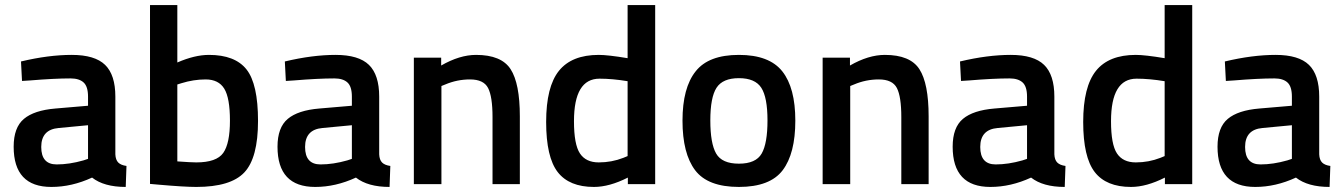

<svg xmlns="http://www.w3.org/2000/svg" viewBox="-20 -728 5306 759"><path d="M436 -346V-118Q437 -96 447.5 -85.5Q458 -75 480 -72L477 11Q391 11 344 -26Q264 11 183 11Q34 11 34 -148Q34 -224 74.5 -258Q115 -292 199 -299L328 -310V-346Q328 -386 310.5 -402Q293 -418 259 -418Q195 -418 99 -410L67 -408L63 -485Q172 -511 263.5 -511Q355 -511 395.5 -471.5Q436 -432 436 -346ZM212 -222Q143 -216 143 -147Q143 -78 204 -78Q254 -78 310 -94L328 -100V-233Z M806 -511Q909 -511 954.5 -453.5Q1000 -396 1000 -250Q1000 -104 946 -46.5Q892 11 756 11Q709 11 607 2L573 -1V-708H681V-481Q750 -511 806 -511ZM756 -86Q836 -86 862.5 -123.5Q889 -161 889 -251Q889 -341 866.5 -377.5Q844 -414 793 -414Q745 -414 697 -399L681 -394V-90Q736 -86 756 -86Z M1479 -346V-118Q1480 -96 1490.5 -85.5Q1501 -75 1523 -72L1520 11Q1434 11 1387 -26Q1307 11 1226 11Q1077 11 1077 -148Q1077 -224 1117.5 -258Q1158 -292 1242 -299L1371 -310V-346Q1371 -386 1353.5 -402Q1336 -418 1302 -418Q1238 -418 1142 -410L1110 -408L1106 -485Q1215 -511 1306.5 -511Q1398 -511 1438.5 -471.5Q1479 -432 1479 -346ZM1255 -222Q1186 -216 1186 -147Q1186 -78 1247 -78Q1297 -78 1353 -94L1371 -100V-233Z M1725 0H1616V-500H1724V-469Q1797 -511 1862 -511Q1962 -511 1998.5 -454.5Q2035 -398 2035 -268V0H1927V-265Q1927 -346 1909.5 -380Q1892 -414 1838 -414Q1787 -414 1740 -394L1725 -388Z M2570 -708V0H2462V-26Q2389 11 2328 11Q2230 11 2184.5 -48Q2139 -107 2139 -246Q2139 -385 2189.5 -448Q2240 -511 2347 -511Q2383 -511 2461 -498V-708ZM2444 -104 2461 -111V-407Q2401 -417 2350 -417Q2249 -417 2249 -249Q2249 -157 2272.5 -121.5Q2296 -86 2347 -86Q2398 -86 2444 -104Z M2730 -446Q2781 -511 2901 -511Q3021 -511 3072.5 -446Q3124 -381 3124 -251Q3124 -121 3074 -55Q3024 11 2901 11Q2778 11 2728 -55Q2678 -121 2678 -251Q2678 -381 2730 -446ZM2811 -121Q2834 -81 2901 -81Q2968 -81 2991 -121Q3014 -161 3014 -252Q3014 -343 2989.5 -381Q2965 -419 2901 -419Q2837 -419 2812.5 -381Q2788 -343 2788 -252Q2788 -161 2811 -121Z M3341 0H3232V-500H3340V-469Q3413 -511 3478 -511Q3578 -511 3614.5 -454.5Q3651 -398 3651 -268V0H3543V-265Q3543 -346 3525.5 -380Q3508 -414 3454 -414Q3403 -414 3356 -394L3341 -388Z M4148 -346V-118Q4149 -96 4159.5 -85.5Q4170 -75 4192 -72L4189 11Q4103 11 4056 -26Q3976 11 3895 11Q3746 11 3746 -148Q3746 -224 3786.5 -258Q3827 -292 3911 -299L4040 -310V-346Q4040 -386 4022.5 -402Q4005 -418 3971 -418Q3907 -418 3811 -410L3779 -408L3775 -485Q3884 -511 3975.5 -511Q4067 -511 4107.5 -471.5Q4148 -432 4148 -346ZM3924 -222Q3855 -216 3855 -147Q3855 -78 3916 -78Q3966 -78 4022 -94L4040 -100V-233Z M4693 -708V0H4585V-26Q4512 11 4451 11Q4353 11 4307.5 -48Q4262 -107 4262 -246Q4262 -385 4312.5 -448Q4363 -511 4470 -511Q4506 -511 4584 -498V-708ZM4567 -104 4584 -111V-407Q4524 -417 4473 -417Q4372 -417 4372 -249Q4372 -157 4395.5 -121.5Q4419 -86 4470 -86Q4521 -86 4567 -104Z M5195 -346V-118Q5196 -96 5206.5 -85.5Q5217 -75 5239 -72L5236 11Q5150 11 5103 -26Q5023 11 4942 11Q4793 11 4793 -148Q4793 -224 4833.5 -258Q4874 -292 4958 -299L5087 -310V-346Q5087 -386 5069.5 -402Q5052 -418 5018 -418Q4954 -418 4858 -410L4826 -408L4822 -485Q4931 -511 5022.5 -511Q5114 -511 5154.5 -471.5Q5195 -432 5195 -346ZM4971 -222Q4902 -216 4902 -147Q4902 -78 4963 -78Q5013 -78 5069 -94L5087 -100V-233Z"/></svg>

Font: Titillium Web[RUS by Daymarius]
Style: Regular
Weight: 600
Designer: Cyrillization by Daymarius
Foundry: Cyrillization by Daymarius
Version: Version 1.002 September 11, 2018